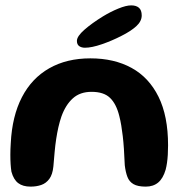

<svg xmlns="http://www.w3.org/2000/svg" viewBox="-20 -683 697 714"><path d="M93.5 11Q65 11 47.8 -2Q30.5 -15 22.5 -44.5Q20.5 -57 19.5 -72.5Q18.5 -88 18.5 -107.8Q18.5 -127.5 20 -150.5Q25 -251 61.5 -321.5Q98 -392 163 -429Q228 -466 316 -466Q404.5 -466 469.2 -430.5Q534 -395 569.5 -323.2Q605 -251.5 605 -142.5Q605 -123.5 604 -107.2Q603 -91 601 -77.2Q599 -63.5 596 -52Q586.5 -19.5 568.2 -4.2Q550 11 522 11Q492.5 11 476.5 1.8Q460.5 -7.5 453.8 -25.2Q447 -43 444 -68.5Q442.5 -102.5 440.8 -129.2Q439 -156 436.5 -177Q434 -198 431 -216.2Q428 -234.5 423.5 -252Q412.5 -296.5 389.2 -319Q366 -341.5 320.5 -341.5Q277.5 -341.5 250.8 -317.2Q224 -293 208.5 -250Q202 -231 197.2 -210.2Q192.5 -189.5 189 -166.5Q185.5 -143.5 183.2 -118Q181 -92.5 178.5 -64Q175.5 -34 163.5 -17.8Q151.5 -1.5 133.5 4.8Q115.5 11 93.5 11ZM296 -505.5Q283 -505.5 274.5 -511.5Q266 -517.5 266 -531Q266 -548 294 -572.5Q322 -597 363.5 -622.5Q391.5 -639.5 420.2 -651.2Q449 -663 468 -663Q486.5 -663 496.8 -654Q507 -645 507 -625.5Q507 -604 486.8 -585.5Q466.5 -567 431.5 -549.5Q396.5 -531.5 358.8 -518.5Q321 -505.5 296 -505.5Z"/></svg>

Font: Gluten Medium
Style: Regular
Weight: 500
Designer: Tyler Finck
Foundry: Etcetera Type Company
Version: Version 1.300